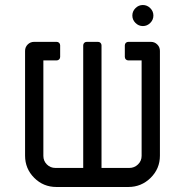

<svg xmlns="http://www.w3.org/2000/svg" viewBox="-20 -746 738 766"><path d="M80 -125V-543Q80 -558 90.5 -568.5Q101 -579 116 -579H206Q212 -579 216 -575Q220 -571 220 -565V-519Q220 -513 216 -509Q212 -505 206 -505H153V-124Q153 -104 167 -90Q181 -76 201 -76H312V-565Q312 -571 316 -575Q320 -579 326 -579H371Q377 -579 381 -575Q385 -571 385 -565V-76H496Q516 -76 530.5 -90Q545 -104 545 -124V-505H492Q486 -505 482 -509Q478 -513 478 -519V-565Q478 -571 482 -575Q486 -579 492 -579H582Q597 -579 607.5 -568.5Q618 -558 618 -543V-125Q618 -73 581 -36.5Q544 0 492 0H205Q153 0 116.5 -36.5Q80 -73 80 -125ZM508 -684Q508 -701 520.5 -713.5Q533 -726 550 -726Q567 -726 579.5 -713.5Q592 -701 592 -684Q592 -667 579.5 -654.5Q567 -642 550 -642Q533 -642 520.5 -654.5Q508 -667 508 -684Z"/></svg>

Font: Miriam Libre
Style: Regular
Weight: 400
Designer: Michal Sahar
Foundry: Hagilda
Version: Version 1.001